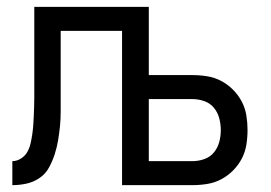

<svg xmlns="http://www.w3.org/2000/svg" viewBox="-20 -540 790 560"><path d="M16 0V-70Q29 -70 41 -77.5Q53 -85 59.5 -96.5Q66 -108 69 -121Q72 -134 74 -147.5Q76 -161 77 -174.5Q78 -188 78.5 -201.5Q79 -215 79.5 -228Q80 -241 80 -255V-520H414V-321H541Q563 -321 584.5 -317.5Q606 -314 625 -304Q644 -294 659.5 -278.5Q675 -263 685 -244Q695 -225 698.5 -203.5Q702 -182 702 -161Q702 -139 698.5 -117.5Q695 -96 685 -77Q675 -58 659.5 -42.5Q644 -27 625 -17Q606 -7 584.5 -3.5Q563 0 541 0H336V-450H157V-256Q157 -235 157 -214Q157 -193 155 -172.5Q153 -152 149.5 -131Q146 -110 139.5 -90Q133 -70 123 -51.5Q113 -33 95.5 -21Q78 -9 57.5 -4.5Q37 0 16 0ZM414 -70H541Q559 -70 576 -76Q593 -82 604 -95.5Q615 -109 619.5 -126Q624 -143 624 -160Q624 -178 619.5 -195Q615 -212 604 -225.5Q593 -239 576 -245Q559 -251 541 -251H414Z"/></svg>

Font: Huly
Style: Regular
Weight: 400
Designer: Belleve Invis
Foundry: Belleve Invis
Version: Version 33.2.5; ttfautohint (v1.8.4)